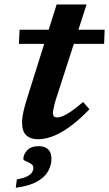

<svg xmlns="http://www.w3.org/2000/svg" viewBox="-20 -632 504 888"><path d="M67.5 -429 70.5 -494.5H464L461.5 -429ZM247 -198.5Q238 -172.5 233.5 -155Q229 -137.5 227 -127Q225 -116.5 225 -110Q225 -97.5 230 -93.2Q235 -89 245 -89Q255.5 -89 271 -95.2Q286.5 -101.5 309.2 -117Q332 -132.5 364.5 -160.5L393.5 -126.5Q354 -85.5 319.8 -58.8Q285.5 -32 256.2 -16.5Q227 -1 202 5.5Q177 12 156 12Q120.5 12 101.2 -6.5Q82 -25 82 -66Q82 -86 88.2 -115Q94.5 -144 108.5 -187.5L242 -611.5H380.5ZM88 103.5Q88 82.5 105.5 63.2Q123 44 160 44Q187.5 44 202.8 58.8Q218 73.5 218 102.5Q218 131 203.2 158.8Q188.5 186.5 152.5 207.2Q116.5 228 53 236.5L58 197.5Q89.5 192 105.8 183.5Q122 175 128.2 165Q134.5 155 134.5 145.5Q134.5 132 122.8 125Q111 118 99.5 113.5Q88 109 88 103.5Z"/></svg>

Font: Newsreader 9pt SemiBold
Style: Italic
Weight: 600
Italic angle: -17°
Designer: Hugues Gentile
Foundry: Production Type
Version: Version 1.003